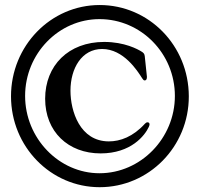

<svg xmlns="http://www.w3.org/2000/svg" viewBox="-20 -752 815 783"><path d="M386.4 11.4C587 11.4 750.4 -153.8 750 -359.4C749.6 -566.4 587 -731.5 386.4 -731.5C187.1 -731.5 24.9 -565.3 24.9 -359.4C24.9 -153.8 187.1 11.4 386.4 11.4ZM82.4 -360.8C82.4 -533 219.5 -674.4 386.4 -674C555 -673.7 693.2 -534.1 693.2 -360.8C693.2 -188.2 554 -45.8 386.4 -45.5C220.5 -45.1 82.4 -188.2 82.4 -360.8ZM164.1 -349.4C164.1 -214.8 258.2 -126.4 390.3 -126.4C514.6 -126.4 571 -199.6 587 -234.7C589.5 -240.4 589.8 -242.9 589.8 -245C589.8 -251.1 585.6 -253.2 581.7 -253.2C577.8 -253.2 574.2 -251.1 571 -247.5C522.7 -194.2 470.2 -175.4 424 -175.4C305.8 -175.4 267.4 -299 267.4 -382.1C267.4 -473.7 313.6 -552.2 396.3 -552.2C484.4 -552.2 540.5 -463.1 559.7 -432.9C563.6 -427.2 565.7 -424 570.3 -424C576.3 -424 579.2 -429.3 579.2 -438.6C579.2 -442.5 578.8 -445.3 570.3 -523.4C568.9 -533.4 565 -536.9 556.8 -541.9C542.6 -550.8 488.6 -581 404.8 -581C259.2 -581 164.1 -484.7 164.1 -349.4Z"/></svg>

Font: Margiela Serif
Style: Bold
Weight: 700
Designer: Andreas Faust, Stefan Endress
Version: Version 1.002;FEAKit 1.0